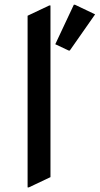

<svg xmlns="http://www.w3.org/2000/svg" viewBox="-20 -780 426 819"><path d="M294.9 -759.8H299.8L385.7 -718.8L277.8 -564.5H272.9L215.8 -591.3ZM97.7 19.5V-712.9L190.4 -756.8H195.3V-24.4L102.5 19.5Z"/></svg>

Font: Nova Cut
Style: Book
Weight: 400
Version: Version 2.000